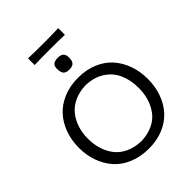

<svg xmlns="http://www.w3.org/2000/svg" viewBox="-297 -1243 1411 1411"><g transform="rotate(-45 408.5 -538.0)"><path d="M250.5 -1017.1V-1086.9Q307.1 -1084 407.7 -1084Q507.8 -1084 564.5 -1086.9V-1017.1Q505.4 -1019.5 407.7 -1019.5Q309.6 -1019.5 250.5 -1017.1ZM346.2 -881.8Q346.2 -909.7 360.8 -922.4Q375.5 -935.1 408.2 -935.1Q439.9 -935.1 454.1 -921.4Q468.3 -907.7 468.3 -877.9Q468.3 -842.8 454.1 -827.9Q439.9 -813 407.2 -813Q374.5 -813 360.4 -828.6Q346.2 -844.2 346.2 -881.8ZM412.1 11.2Q323.7 11.2 253.7 -18.3Q183.6 -47.9 139.6 -98.9Q95.7 -149.9 72.8 -215.6Q49.8 -281.2 49.8 -356.9Q49.8 -435.1 74 -502.2Q98.1 -569.3 143.3 -619.1Q188.5 -668.9 256.8 -697.5Q325.2 -726.1 409.2 -726.1Q494.1 -726.1 562.5 -697.3Q630.9 -668.5 675 -618.4Q719.2 -568.4 742.9 -501.5Q766.6 -434.6 766.6 -357.4Q766.6 -278.3 742.4 -210.7Q718.3 -143.1 673.3 -93.8Q628.4 -44.4 561.3 -16.6Q494.1 11.2 412.1 11.2ZM409.7 -66.9Q476.6 -68.8 527.8 -92.8Q579.1 -116.7 610.1 -157.2Q641.1 -197.8 656.7 -248.3Q672.4 -298.8 672.4 -357.4Q672.4 -440.9 643.6 -504.6Q614.7 -568.4 554.7 -606.9Q494.6 -645.5 409.7 -647.9Q344.2 -646 292.7 -622.3Q241.2 -598.6 209.2 -558.8Q177.2 -519 160.6 -467.8Q144 -416.5 144 -357.4Q144 -297.9 160.2 -247.1Q176.3 -196.3 207.8 -156.2Q239.3 -116.2 291 -92.5Q342.8 -68.8 409.7 -66.9Z"/></g></svg>

Font: Commissioner Flair
Style: Regular
Weight: 400
Designer: Kostas Bartsokas
Foundry: Kostas Bartsokas
Version: Version 1.000